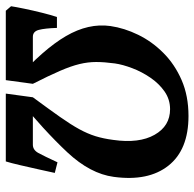

<svg xmlns="http://www.w3.org/2000/svg" viewBox="-24 -646 670 662"><g transform="rotate(90 311.0 -315.0)"><path d="M589.8 -372.1Q579.1 -291.5 505.6 -212.6Q432.1 -133.8 311.5 -34.7L315.4 -93.3Q356.4 -148.9 383.1 -186.8Q409.7 -224.6 425.3 -253.2Q440.9 -281.7 449.5 -309.1Q458 -336.4 462.4 -370.6Q475.1 -459.5 444.8 -512.9Q414.6 -566.4 356.4 -566.4Q322.8 -566.4 295.4 -547.4Q268.1 -528.3 247.8 -498.5Q227.5 -468.8 215.1 -436Q202.6 -403.3 198.7 -376Q193.8 -339.8 193.8 -311.5Q193.8 -283.2 200.9 -253.9Q208 -224.6 224.4 -186.8Q240.7 -148.9 269 -93.3L255.9 -34.7Q149.9 -129.4 104.5 -207.3Q59.1 -285.2 69.8 -360.8Q76.7 -408.7 99.9 -456.3Q123 -503.9 162.4 -543.2Q201.7 -582.5 256.1 -606.2Q310.5 -629.9 379.9 -629.9Q496.6 -629.9 551.3 -560.5Q606 -491.2 589.8 -372.1ZM576.2 -168.9Q572.3 -149.9 564.7 -116.5Q557.1 -83 549.6 -50Q542 -17.1 536.6 0H302.7L315.4 -93.3H479Q497.1 -93.3 507.6 -112.5Q518.1 -131.8 539.6 -178.2ZM256.3 0H17.1L1.5 -18.1Q3.9 -34.2 10 -63.7Q16.1 -93.3 23.9 -124.5Q31.7 -155.8 38.6 -176.3H76.2Q77.6 -134.8 83 -114Q88.4 -93.3 106.9 -93.3H269Z"/></g></svg>

Font: Gentium Book Plus
Style: Bold Italic
Weight: 700
Italic angle: -8°
Designer: Victor Gaultney, Annie Olsen, Iska Routamaa, Becca Hirsbrunner
Foundry: SIL International
Version: Version 6.101